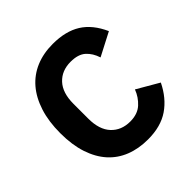

<svg xmlns="http://www.w3.org/2000/svg" viewBox="-188 -863 1027 1027"><g transform="rotate(-45 325.5 -349.0)"><path d="M359 12Q288 12 231 -10.5Q174 -33 134 -77.5Q94 -122 72 -188.5Q50 -255 50 -344Q50 -432 72 -500.5Q94 -569 134 -615.5Q174 -662 231 -686Q288 -710 359 -710Q456 -710 519 -670.5Q582 -631 620 -546L489 -478Q475 -522 445.5 -548.5Q416 -575 359 -575Q292 -575 251.5 -531.5Q211 -488 211 -405V-293Q211 -210 251.5 -166.5Q292 -123 359 -123Q415 -123 448.5 -153.5Q482 -184 498 -227L622 -155Q583 -75 519.5 -31.5Q456 12 359 12Z"/></g></svg>

Font: IBM Plex Sans Hebrew
Style: Bold
Weight: 700
Designer: Mike Abbink, Paul van der Laan, Pieter van Rosmalen, Yanek Iontef
Foundry: Bold Monday
Version: Version 1.2